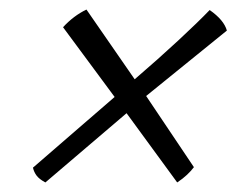

<svg xmlns="http://www.w3.org/2000/svg" viewBox="-20 -496 528 402"><path d="M75 -114Q62 -121 56.5 -128.5Q51 -136 49 -145L220 -293L112 -439Q134 -463 161 -476L262 -330Q312 -373 353.5 -411.5Q395 -450 419 -475Q449 -454 455 -432L286 -295L386 -146Q380 -138 371.5 -130Q363 -122 351 -114L245 -259Z"/></svg>

Font: Texturina Extralight
Style: Italic
Weight: 200
Italic angle: -11°
Designer: Guillermo Torres Carreño
Foundry: Omnibus-Type
Version: Version 1.002; ttfautohint (v1.8.3)